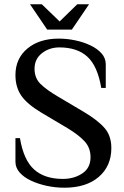

<svg xmlns="http://www.w3.org/2000/svg" viewBox="-20 -858 580 895"><path d="M280 17Q239 17 199 8.5Q159 0 125.5 -15.5Q92 -31 72 -53.5Q52 -76 52 -104V-214H73Q90 -112 139 -68Q188 -24 273 -24Q325 -24 363.5 -49.5Q402 -75 402 -125Q402 -169 374.5 -199Q347 -229 294 -261L171 -334Q106 -373 79 -412.5Q52 -452 52 -508Q52 -585 107.5 -631.5Q163 -678 254 -678Q292 -678 330.5 -670Q369 -662 401.5 -646.5Q434 -631 453.5 -609Q473 -587 473 -558V-448H452Q435 -550 387.5 -593.5Q340 -637 257 -637Q210 -637 175.5 -610Q141 -583 141 -537Q141 -494 169 -466.5Q197 -439 250 -408L373 -335Q438 -296 468.5 -260Q499 -224 499 -168Q499 -84 440.5 -33.5Q382 17 280 17ZM200 -720 120 -838H175L258 -758L340 -838H395L315 -720Z"/></svg>

Font: El Messiri Medium
Style: Regular
Weight: 500
Designer: Mohamed Gaber
Foundry: Kief Type Foundry
Version: Version 2.020; ttfautohint (v1.8.3)